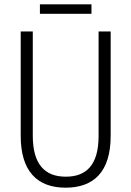

<svg xmlns="http://www.w3.org/2000/svg" viewBox="-20 -860 609 890"><path d="M404 -840H165V-796H404ZM493 -230V-714H437V-230C437 -96 381 -41 285 -41C187 -41 132 -99 132 -231V-714H76V-230C76 -69 150 10 284 10C414 10 493 -63 493 -230Z"/></svg>

Font: Noto Sans Devanagari Condensed Light
Style: Regular
Weight: 300
Width: 3
Designer: Jelle Bosma - Monotype Design Team
Foundry: Monotype Imaging Inc.
Version: Version 2.004